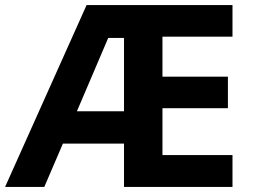

<svg xmlns="http://www.w3.org/2000/svg" viewBox="-20 -734 992 754"><path d="M893 0H467V-170H227L154 0H0L320 -714H893V-590H618V-433H875V-309H618V-125H893ZM282 -297H467V-585H405Z"/></svg>

Font: Noto Sans Kayah Li
Style: Bold
Weight: 700
Designer: Monotype Design Team, Sérgio Martins
Foundry: Monotype Imaging Inc.
Version: Version 2.002; ttfautohint (v1.8.4.7-5d5b)